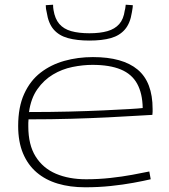

<svg xmlns="http://www.w3.org/2000/svg" viewBox="-20 -784 717 814"><path d="M341 10Q277 10 225 -5.5Q173 -21 135.5 -53Q98 -85 77.5 -134Q57 -183 57 -250Q57 -330 82.5 -386Q108 -442 152 -476Q196 -510 253 -526Q310 -542 374 -542Q500 -542 563.5 -489Q627 -436 627 -322Q627 -317 627 -310Q627 -303 626 -297Q604 -296 556 -293Q508 -290 438.5 -286.5Q369 -283 283.5 -280.5Q198 -278 101 -278Q100 -270 100 -263Q100 -256 100 -248Q100 -170 131 -120.5Q162 -71 217 -47.5Q272 -24 345 -24Q397 -24 447.5 -29.5Q498 -35 541 -43Q584 -51 613 -57L619 -24Q589 -17 545.5 -9Q502 -1 450 4.5Q398 10 341 10ZM103 -309Q193 -309 273.5 -311Q354 -313 418.5 -316Q483 -319 526 -321.5Q569 -324 585 -326Q584 -388 561.5 -429Q539 -470 492 -489.5Q445 -509 372 -509Q331 -509 287 -500Q243 -491 204.5 -468Q166 -445 138.5 -406Q111 -367 103 -309ZM359 -612Q306 -612 268 -622.5Q230 -633 207.5 -659Q185 -685 178 -732Q176 -739 175 -746.5Q174 -754 174 -762L205 -764Q205 -758 205.5 -752Q206 -746 207 -741Q213 -704 231.5 -682.5Q250 -661 282 -652Q314 -643 359 -643Q404 -643 435.5 -652Q467 -661 485.5 -682Q504 -703 509 -740Q511 -746 511.5 -752Q512 -758 513 -764L543 -762Q543 -754 541.5 -746Q540 -738 539 -731Q532 -685 509.5 -659Q487 -633 450 -622.5Q413 -612 359 -612Z"/></svg>

Font: Georama Expanded ExtraLight
Style: Regular
Weight: 250
Width: 7
Designer: Jean-Baptiste Levee
Foundry: Production Type
Version: Version 1.001